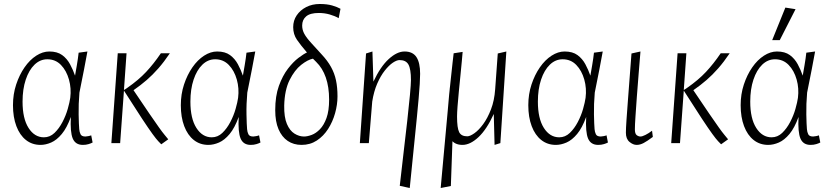

<svg xmlns="http://www.w3.org/2000/svg" viewBox="-20 -717 4160 962"><path d="M183 9Q141 9 110 -15.5Q79 -40 62 -85Q45 -130 45 -190Q45 -245 61 -293.5Q77 -342 103 -379.5Q129 -417 161.5 -438Q194 -459 227 -459Q267 -459 291.5 -441Q316 -423 331 -395Q346 -367 356 -338Q359 -355 365 -390Q371 -425 374 -453L418 -459Q411 -421 401 -368.5Q391 -316 378 -253Q373 -195 374 -143.5Q375 -92 377 -70Q378 -56 383.5 -44.5Q389 -33 408 -33Q413 -33 423 -35Q433 -37 437 -39L444 -3Q437 1 424 5Q411 9 395 9Q358 9 344.5 -23Q331 -55 335 -131Q315 -76 289.5 -45.5Q264 -15 236.5 -3Q209 9 183 9ZM200 -29Q230 -29 253 -51Q276 -73 293 -105.5Q310 -138 319.5 -171.5Q329 -205 332 -227Q338 -274 325.5 -318.5Q313 -363 285.5 -391.5Q258 -420 217 -420Q181 -420 153 -393Q125 -366 109 -318Q93 -270 93 -208Q93 -123 123 -76Q153 -29 200 -29Z M788 6Q782 0 772.5 -10Q763 -20 744 -46Q725 -72 691 -123.5Q657 -175 601 -263L582 0H538L570 -450H614L601 -266Q606 -269 610 -271.5Q614 -274 618 -277Q674 -316 712 -356.5Q750 -397 786 -450H831Q802 -407 773.5 -374.5Q745 -342 715 -316Q685 -290 649 -265Q698 -192 728.5 -147.5Q759 -103 776.5 -78.5Q794 -54 804.5 -41.5Q815 -29 823 -19Z M1024 9Q982 9 951 -15.5Q920 -40 903 -85Q886 -130 886 -190Q886 -245 902 -293.5Q918 -342 944 -379.5Q970 -417 1002.5 -438Q1035 -459 1068 -459Q1108 -459 1132.5 -441Q1157 -423 1172 -395Q1187 -367 1197 -338Q1200 -355 1206 -390Q1212 -425 1215 -453L1259 -459Q1252 -421 1242 -368.5Q1232 -316 1219 -253Q1214 -195 1215 -143.5Q1216 -92 1218 -70Q1219 -56 1224.5 -44.5Q1230 -33 1249 -33Q1254 -33 1264 -35Q1274 -37 1278 -39L1285 -3Q1278 1 1265 5Q1252 9 1236 9Q1199 9 1185.5 -23Q1172 -55 1176 -131Q1156 -76 1130.5 -45.5Q1105 -15 1077.5 -3Q1050 9 1024 9ZM1041 -29Q1071 -29 1094 -51Q1117 -73 1134 -105.5Q1151 -138 1160.5 -171.5Q1170 -205 1173 -227Q1179 -274 1166.5 -318.5Q1154 -363 1126.5 -391.5Q1099 -420 1058 -420Q1022 -420 994 -393Q966 -366 950 -318Q934 -270 934 -208Q934 -123 964 -76Q994 -29 1041 -29Z M1491 9Q1451 9 1421.5 -11Q1392 -31 1375.5 -69.5Q1359 -108 1359 -165Q1359 -236 1377.5 -287Q1396 -338 1422.5 -372.5Q1449 -407 1475.5 -427Q1502 -447 1518 -454Q1487 -490 1468 -517.5Q1449 -545 1449 -581Q1449 -614 1466.5 -640Q1484 -666 1514 -681.5Q1544 -697 1582 -697Q1619 -697 1644.5 -689.5Q1670 -682 1686 -673L1677 -626Q1658 -637 1632 -644.5Q1606 -652 1577 -652Q1534 -652 1514 -635Q1494 -618 1494 -589Q1494 -567 1505 -547Q1516 -527 1540 -501L1592 -444Q1621 -413 1638.5 -381.5Q1656 -350 1663.5 -314.5Q1671 -279 1671 -234Q1671 -193 1659 -150Q1647 -107 1624 -71Q1601 -35 1567.5 -13Q1534 9 1491 9ZM1503 -33Q1520 -33 1541.5 -41Q1563 -49 1583 -69.5Q1603 -90 1616 -126Q1629 -162 1629 -218Q1629 -281 1612.5 -328.5Q1596 -376 1564 -407L1548 -423Q1522 -418 1489 -392Q1456 -366 1431 -316Q1406 -266 1404 -188Q1403 -130 1417.5 -96Q1432 -62 1455.5 -47.5Q1479 -33 1503 -33Z M1783 0 1814 -449 1846 -459 1851 -308Q1886 -383 1927.5 -421Q1969 -459 2007 -459Q2048 -459 2066.5 -431Q2085 -403 2085 -347Q2085 -308 2077.5 -223Q2070 -138 2058 -22.5Q2046 93 2033 225L1983 214Q1992 133 2002 48.5Q2012 -36 2020.5 -111.5Q2029 -187 2034 -241.5Q2039 -296 2039 -316Q2039 -371 2026.5 -393.5Q2014 -416 1982 -416Q1968 -416 1948.5 -403Q1929 -390 1908 -363.5Q1887 -337 1870 -298Q1853 -259 1845 -208L1828 0Z M2188 225 2234 -279 2247 -10 2239 215ZM2458 9 2454 -146Q2419 -69 2377.5 -30Q2336 9 2297 9Q2257 9 2239 -19.5Q2221 -48 2221 -103Q2221 -127 2223.5 -164Q2226 -201 2230.5 -244Q2235 -287 2239.5 -328.5Q2244 -370 2247.5 -402.5Q2251 -435 2253 -450L2298 -457Q2297 -443 2294 -411Q2291 -379 2287 -339Q2283 -299 2279 -258.5Q2275 -218 2272.5 -184.5Q2270 -151 2270 -133Q2270 -76 2280.5 -55Q2291 -34 2321 -34Q2335 -34 2357 -49.5Q2379 -65 2401 -95Q2423 -125 2440 -169Q2457 -213 2461 -270L2474 -449L2517 -459L2487 0Z M2765 9Q2723 9 2692 -15.5Q2661 -40 2644 -85Q2627 -130 2627 -190Q2627 -245 2643 -293.5Q2659 -342 2685 -379.5Q2711 -417 2743.5 -438Q2776 -459 2809 -459Q2849 -459 2873.5 -441Q2898 -423 2913 -395Q2928 -367 2938 -338Q2941 -355 2947 -390Q2953 -425 2956 -453L3000 -459Q2993 -421 2983 -368.5Q2973 -316 2960 -253Q2955 -195 2956 -143.5Q2957 -92 2959 -70Q2960 -56 2965.5 -44.5Q2971 -33 2990 -33Q2995 -33 3005 -35Q3015 -37 3019 -39L3026 -3Q3019 1 3006 5Q2993 9 2977 9Q2940 9 2926.5 -23Q2913 -55 2917 -131Q2897 -76 2871.5 -45.5Q2846 -15 2818.5 -3Q2791 9 2765 9ZM2782 -29Q2812 -29 2835 -51Q2858 -73 2875 -105.5Q2892 -138 2901.5 -171.5Q2911 -205 2914 -227Q2920 -274 2907.5 -318.5Q2895 -363 2867.5 -391.5Q2840 -420 2799 -420Q2763 -420 2735 -393Q2707 -366 2691 -318Q2675 -270 2675 -208Q2675 -123 2705 -76Q2735 -29 2782 -29Z M3170 9Q3152 9 3134 -6Q3116 -21 3116 -52Q3116 -72 3119 -116.5Q3122 -161 3126.5 -219Q3131 -277 3135.5 -337.5Q3140 -398 3144 -449L3189 -459Q3185 -408 3180 -349Q3175 -290 3171 -234Q3167 -178 3164 -134Q3161 -90 3161 -69Q3161 -47 3170 -40Q3179 -33 3189 -33Q3198 -33 3214 -41Q3230 -49 3247 -62L3251 -31Q3223 -10 3205 -0.5Q3187 9 3170 9Z M3593 6Q3587 0 3577.5 -10Q3568 -20 3549 -46Q3530 -72 3496 -123.5Q3462 -175 3406 -263L3387 0H3343L3375 -450H3419L3406 -266Q3411 -269 3415 -271.5Q3419 -274 3423 -277Q3479 -316 3517 -356.5Q3555 -397 3591 -450H3636Q3607 -407 3578.5 -374.5Q3550 -342 3520 -316Q3490 -290 3454 -265Q3503 -192 3533.5 -147.5Q3564 -103 3581.5 -78.5Q3599 -54 3609.5 -41.5Q3620 -29 3628 -19Z M3829 9Q3787 9 3756 -15.5Q3725 -40 3708 -85Q3691 -130 3691 -190Q3691 -245 3707 -293.5Q3723 -342 3749 -379.5Q3775 -417 3807.5 -438Q3840 -459 3873 -459Q3913 -459 3937.5 -441Q3962 -423 3977 -395Q3992 -367 4002 -338Q4005 -355 4011 -390Q4017 -425 4020 -453L4064 -459Q4057 -421 4047 -368.5Q4037 -316 4024 -253Q4019 -195 4020 -143.5Q4021 -92 4023 -70Q4024 -56 4029.5 -44.5Q4035 -33 4054 -33Q4059 -33 4069 -35Q4079 -37 4083 -39L4090 -3Q4083 1 4070 5Q4057 9 4041 9Q4004 9 3990.5 -23Q3977 -55 3981 -131Q3961 -76 3935.5 -45.5Q3910 -15 3882.5 -3Q3855 9 3829 9ZM3846 -29Q3876 -29 3899 -51Q3922 -73 3939 -105.5Q3956 -138 3965.5 -171.5Q3975 -205 3978 -227Q3984 -274 3971.5 -318.5Q3959 -363 3931.5 -391.5Q3904 -420 3863 -420Q3827 -420 3799 -393Q3771 -366 3755 -318Q3739 -270 3739 -208Q3739 -123 3769 -76Q3799 -29 3846 -29ZM3849 -516 3915 -679 3966 -671 3887 -516Z"/></svg>

Font: Ancizar Sans Thin
Style: Italic
Weight: 100
Italic angle: -4°
Designer: Cesar Puertas, Viviana Monsalve, Julian Moncada, Julian Prieto, Jose Castro, Mariel Hernandez, Felipe Aragon, Sara Alarc
Version: Version 8.100